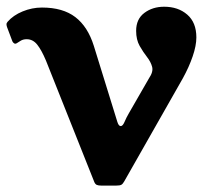

<svg xmlns="http://www.w3.org/2000/svg" viewBox="-23 -553 657 585"><path d="M355.5 -0.3 533.8 -314Q553 -348.7 564.1 -381.4Q575.3 -414 575.3 -439Q575.3 -484.5 547.5 -508.5Q519.8 -532.5 477.3 -532.5Q442 -532.5 416.9 -513.7Q391.8 -495 391.8 -459Q391.8 -432 402.5 -413.1Q413.3 -394.2 424.9 -379.4Q436.5 -364.5 440.5 -349.4Q444.5 -334.2 431 -314.5L369.3 -207.3Q362 -194.8 356.5 -181.8Q351 -168.8 344.8 -168.8Q338.5 -168.8 334.5 -181.8Q330.5 -194.8 326 -209.3L262.8 -413.5Q244.5 -471.8 206.5 -500.9Q168.5 -530 104.8 -530Q74.5 -530 45.9 -518.2Q17.3 -506.5 0 -486.5Q-3.5 -482.5 -3.2 -478.2Q-3 -474 -1.2 -469.5L14.8 -427Q16.3 -423.5 20 -421Q23.8 -418.5 28.3 -421.5Q32.3 -424 39.8 -428.7Q47.3 -433.5 58.3 -433.5Q77.3 -433.5 90.4 -417Q103.5 -400.5 116.8 -369L264.3 1.5Q267 8 271.8 10.3Q276.5 12.5 286.3 12.5H330.5Q342.3 12.5 346.8 9.9Q351.3 7.3 355.5 -0.3Z"/></svg>

Font: Besley
Style: Regular
Weight: 400
Designer: Owen Earl
Foundry: indestructible type*
Version: Version 4.000